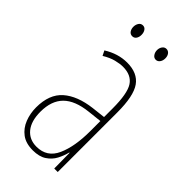

<svg xmlns="http://www.w3.org/2000/svg" viewBox="-224 -750 815 815"><g transform="rotate(45 183.0 -343.0)"><path d="M177 -537Q240 -537 268.5 -496.5Q297 -456 297 -358V0H276L275 -93H273Q267 -68 254.5 -44.5Q242 -21 218.5 -5.5Q195 10 157 10Q115 10 89 -9.5Q63 -29 50.5 -61Q38 -93 38 -129Q38 -208 83 -247.5Q128 -287 210 -297L271 -304V-355Q271 -445 249 -478.5Q227 -512 177 -512Q159 -512 135 -506Q111 -500 83 -483L72 -505Q123 -537 177 -537ZM209 -274Q135 -266 99.5 -230.5Q64 -195 64 -129Q64 -73 89 -42.5Q114 -12 157 -12Q220 -12 246 -70Q272 -128 272 -220V-281ZM88 -663Q88 -676 94.5 -686Q101 -696 113 -696Q124 -696 130.5 -686.5Q137 -677 137 -663Q137 -649 130.5 -640Q124 -631 113 -631Q101 -631 94.5 -640.5Q88 -650 88 -663ZM229 -664Q229 -677 236 -686.5Q243 -696 254 -696Q265 -696 272 -687Q279 -678 279 -664Q279 -650 272 -640.5Q265 -631 254 -631Q243 -631 236 -641Q229 -651 229 -664Z"/></g></svg>

Font: Noto Sans Lao Looped ExtraCondensed Thin
Style: Regular
Weight: 100
Width: 2
Designer: Mark Frömberg, Ben Mitchell
Foundry: The Fontpad Ltd
Version: Version 1.002; ttfautohint (v1.8.4.7-5d5b)